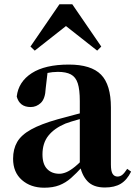

<svg xmlns="http://www.w3.org/2000/svg" viewBox="-20 -858 632 895"><path d="M186 17Q123 17 82 -19Q41 -55 41 -118Q41 -163 60 -196Q79 -229 125 -254.5Q171 -280 249 -302Q288 -313 338.5 -326Q389 -339 429 -349V-323Q389 -313 349 -302Q309 -291 285 -282Q233 -260 205.5 -225.5Q178 -191 178 -138Q178 -93 199.5 -70.5Q221 -48 257 -48Q271 -48 288.5 -55Q306 -62 329.5 -81Q353 -100 385 -136L402 -81H364Q336 -50 311 -28Q286 -6 256.5 5.5Q227 17 186 17ZM469 16Q415 16 387.5 -13.5Q360 -43 352 -92V-95V-387Q352 -440 342.5 -469.5Q333 -499 310.5 -511Q288 -523 250 -523Q225 -523 198.5 -517.5Q172 -512 135 -498L202 -523L193 -446Q191 -398 170.5 -378.5Q150 -359 123 -359Q71 -359 58 -408Q66 -477 128 -517Q190 -557 301 -557Q405 -557 451 -510Q497 -463 497 -357V-91Q497 -60 505 -47.5Q513 -35 528 -35Q540 -35 550 -43Q560 -51 573 -71L591 -58Q572 -19 543 -1.5Q514 16 469 16ZM433 -622 245 -770H330L142 -622L122 -641L257 -838H317L452 -641Z"/></svg>

Font: Noto Serif JP ExtraBold
Style: Regular
Weight: 800
Designer: Ryoko NISHIZUKA 西塚涼子 (kana & ideographs); Frank Grießhammer (Latin, Greek & Cyrillic); Wenlong ZHANG 张文龙 (bopomofo); San
Foundry: Adobe
Version: Version 2.003-H1;hotconv 1.1.1;makeotfexe 2.6.0